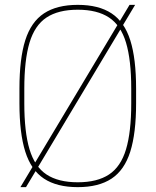

<svg xmlns="http://www.w3.org/2000/svg" viewBox="-20 -760 640 790"><path d="M64 10 513 -740H536L87 10ZM300 10Q214 10 161 -25Q108 -60 84 -136Q60 -212 60 -335V-395Q60 -519 84 -594.5Q108 -670 161 -705Q214 -740 300 -740Q386 -740 439 -705Q492 -670 516 -594.5Q540 -519 540 -395V-335Q540 -212 516 -136Q492 -60 439 -25Q386 10 300 10ZM300 -10Q380 -10 428.5 -42Q477 -74 498.5 -145.5Q520 -217 520 -335V-395Q520 -513 498.5 -584.5Q477 -656 428.5 -688Q380 -720 300 -720Q220 -720 171.5 -688Q123 -656 101.5 -584.5Q80 -513 80 -395V-335Q80 -217 101.5 -145.5Q123 -74 171.5 -42Q220 -10 300 -10Z"/></svg>

Font: M PLUS Code Latin Expanded Thin
Style: Regular
Weight: 250
Width: 7
Designer: Coji Morishita
Foundry: UNDERFOREST DESIGN
Version: Version 1.002; ttfautohint (v1.8.3)